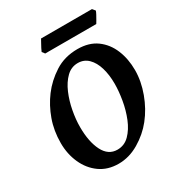

<svg xmlns="http://www.w3.org/2000/svg" viewBox="-186 -897 955 1032"><g transform="rotate(-30 291.0 -381.0)"><path d="M576.2 -377.9Q576.2 -309.1 549.8 -237.3Q523.4 -165.5 479 -109.9Q437.5 -57.6 376.2 -21.2Q314.9 15.1 249.5 15.1Q182.1 15.1 134 -19.3Q85.9 -53.7 60.1 -111.1Q34.2 -168.5 34.2 -236.8Q34.2 -313 57.9 -378.7Q81.5 -444.3 121.1 -497.1Q162.1 -551.8 222.9 -590.8Q283.7 -629.9 363.8 -629.9Q435.1 -629.9 482.2 -595.5Q529.3 -561 552.7 -503.9Q576.2 -446.8 576.2 -377.9ZM444.8 -369.1Q444.8 -424.3 431.6 -468.3Q418.5 -512.2 392.3 -538.1Q366.2 -564 328.1 -564Q287.1 -564 256.8 -534.4Q226.6 -504.9 206.5 -458Q186.5 -411.1 176.8 -358.6Q167 -306.2 167 -259.8Q167 -168.5 196 -111.1Q225.1 -53.7 281.2 -53.7Q324.7 -53.7 355.7 -85Q386.7 -116.2 406.5 -165Q426.3 -213.9 435.5 -268.3Q444.8 -322.8 444.8 -369.1ZM553.7 -759.8Q551.8 -752.9 544.7 -739.7Q537.6 -726.6 530.3 -713.9Q522.9 -701.2 519.5 -695.8H202.6L189.9 -712.4Q192.4 -719.2 199 -731.9Q205.6 -744.6 212.9 -757.6Q220.2 -770.5 223.6 -776.9H539.6Z"/></g></svg>

Font: Gentium Book Plus
Style: Bold Italic
Weight: 700
Italic angle: -8°
Designer: Victor Gaultney, Annie Olsen, Iska Routamaa, Becca Hirsbrunner
Foundry: SIL International
Version: Version 6.101